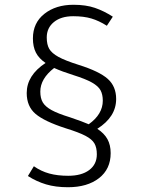

<svg xmlns="http://www.w3.org/2000/svg" viewBox="-20 -717 600 805"><path d="M444 -75Q444 -8 395 30Q346 68 265 68Q213 68 173 56Q133 44 97 21L122 -20Q152 1 186.5 10.5Q221 20 266 20Q322 20 354 -4Q386 -28 386 -70Q386 -98 376 -115.5Q366 -133 338.5 -147.5Q311 -162 256 -179Q166 -208 129 -239.5Q92 -271 92 -327Q92 -401 171 -453Q143 -472 130.5 -496.5Q118 -521 118 -556Q118 -621 166 -659Q214 -697 288 -697Q340 -697 378 -684Q416 -671 453 -647L428 -609Q395 -630 363 -639.5Q331 -649 287 -649Q236 -649 206 -624.5Q176 -600 176 -560Q176 -530 186.5 -512Q197 -494 225 -478.5Q253 -463 310 -445Q396 -418 431.5 -386.5Q467 -355 467 -302Q467 -227 388 -177Q417 -158 430.5 -133.5Q444 -109 444 -75ZM274 -225Q327 -207 352 -196Q411 -238 411 -295Q411 -321 401.5 -338.5Q392 -356 365.5 -371Q339 -386 288 -402Q240 -417 207 -432Q149 -387 149 -333Q149 -305 159.5 -287.5Q170 -270 196 -255.5Q222 -241 274 -225Z"/></svg>

Font: Statis Sans Light
Style: Regular
Weight: 300
Designer: bBox Type GmbH
Foundry: bBox Type GmbH
Version: Version 1.000